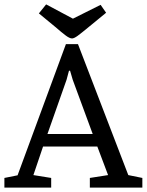

<svg xmlns="http://www.w3.org/2000/svg" viewBox="-31 -854 668 874"><path d="M-11 0V-44L49 -56L269 -653H324L553 -57L617 -44V0H378V-44L461 -57L412 -187H165L121 -57L202 -44V0ZM185 -244H391L300 -491L288 -532H283L272 -491ZM297 -679Q286 -679 268 -692.5Q250 -706 220 -732L146 -793L179 -834L301 -769L427 -832L452 -796L374 -732Q339 -703 322.5 -691Q306 -679 297 -679Z"/></svg>

Font: Faustina Light
Style: Regular
Weight: 400
Version: Version 1.200